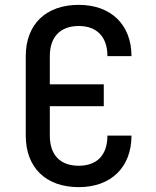

<svg xmlns="http://www.w3.org/2000/svg" viewBox="-20 -760 640 790"><path d="M304 10C437 10 521 -72 521 -202H422C422 -122 379 -78 304 -78C228 -78 185 -122 185 -202V-323H407V-413H185V-529C185 -608 228 -653 304 -653C379 -653 422 -608 422 -529H521C521 -658 437 -740 304 -740C169 -740 86 -660 86 -529V-202C86 -70 169 10 304 10Z"/></svg>

Font: Tekne LDO Medium
Style: Regular
Weight: 500
Monospace: yes
Designer: Alessio Laiso, Mario Rullo, Paolo Rosset
Foundry: Alessio Laiso
Version: Version 1.000;hotconv 1.0.109;makeotfexe 2.5.65596